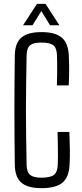

<svg xmlns="http://www.w3.org/2000/svg" viewBox="-20 -972 429 999"><path d="M196 7Q125 7 91.5 -21.2Q58 -49.5 57 -115.5Q56 -193.5 55.5 -263.2Q55 -333 55 -399.8Q55 -466.5 55.5 -536Q56 -605.5 57 -683.5Q58 -748.5 91.5 -776.8Q125 -805 195.5 -805Q267.5 -805 301.2 -776.5Q335 -748 338 -683.5Q339.5 -655 339.8 -630.2Q340 -605.5 339.5 -580.8Q339 -556 337.5 -527.5H276Q277 -556.5 277.2 -581.2Q277.5 -606 277.5 -631Q277.5 -656 276.5 -685Q275 -723 257 -736.8Q239 -750.5 195.5 -750.5Q154 -750.5 136.8 -736.8Q119.5 -723 118.5 -685Q117 -600.5 116 -531.8Q115 -463 115 -399.5Q115 -336 116 -267.5Q117 -199 118.5 -114Q119.5 -76 137 -61.8Q154.5 -47.5 196 -47.5Q241.5 -47.5 260.2 -61.8Q279 -76 280.5 -114Q281.5 -137 281.5 -160.2Q281.5 -183.5 281 -213.5Q280.5 -243.5 279.5 -285.5H341Q343 -231.5 343.5 -193.2Q344 -155 342 -115.5Q339 -49.5 304.5 -21.2Q270 7 196 7ZM100 -840.5 172.5 -952H217L289 -840.5H240.5L195 -914.5L149 -840.5Z"/></svg>

Font: Big Shoulders Text Thin Light
Style: Regular
Weight: 300
Version: Version 2.002